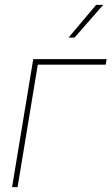

<svg xmlns="http://www.w3.org/2000/svg" viewBox="-20 -764 456 784"><path d="M415.5 -522.5 411.6 -500H134.3L51.8 0H29.3L115.7 -522.5ZM259.8 -610.4 372.6 -744.1H401.4L284.2 -610.4Z"/></svg>

Font: Inter 28pt Thin
Style: Italic
Weight: 250
Italic angle: -9.3988°
Designer: Rasmus Andersson
Foundry: rsms
Version: Version 4.001;git-66647c0bb